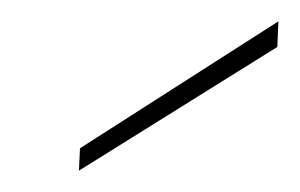

<svg xmlns="http://www.w3.org/2000/svg" viewBox="-20 -702 281 180"><path d="M54 -542 55 -563 241 -682 240 -658Z"/></svg>

Font: DM Sans 18pt Thin
Style: Italic
Weight: 250
Italic angle: -10°
Designer: Colophon Foundry, Jonny Pinhorn
Foundry: Colophon Foundry
Version: Version 4.004;gftools[0.9.30]